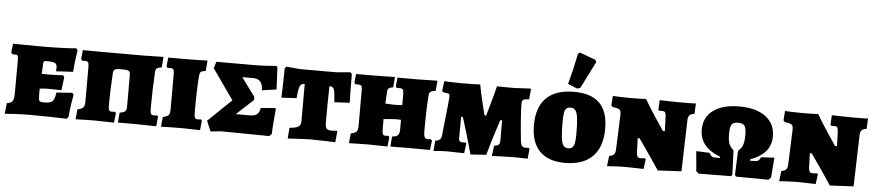

<svg xmlns="http://www.w3.org/2000/svg" viewBox="-45 -1096 6381 1400"><g transform="rotate(5 3145.5 -396.5)"><path d="M21 -70Q51 -74 62 -89Q73 -104 73 -139L74 -387Q74 -413 70 -421Q66 -429 53 -429L32 -428L21 -440L29 -506Q50 -506 108.5 -505Q167 -504 232 -504Q307 -504 381 -506.5Q455 -509 490 -513L502 -500Q499 -485 492.5 -435.5Q486 -386 483 -340L358 -333Q358 -336 359 -344Q360 -352 360 -361Q360 -385 345 -393Q330 -401 285 -401Q270 -401 265 -397Q260 -393 260 -382L256 -305H321Q346 -305 373 -306.5Q400 -308 411 -309L422 -296L410 -199Q400 -199 372 -200Q344 -201 313 -201Q296 -201 277 -199.5Q258 -198 251 -197Q250 -186 250.5 -170Q251 -154 251 -146Q251 -116 257 -107.5Q263 -99 287 -99Q320 -99 336.5 -105Q353 -111 361.5 -127.5Q370 -144 375 -179L490 -187L501 -174Q498 -160 490.5 -111.5Q483 -63 478 -8L464 5Q441 4 360.5 2Q280 0 196 0Q140 0 84.5 3.5Q29 7 13 8Z M538 -70Q571 -77 581 -89Q591 -101 591 -133V-388Q591 -411 585 -419Q579 -427 562 -427Q558 -427 551 -426.5Q544 -426 541 -427L533 -439L540 -504Q586 -503 677 -503H983L1130 -506L1124 -429Q1096 -424 1087.5 -417Q1079 -410 1078 -389Q1070 -258 1070 -128Q1070 -96 1075 -85.5Q1080 -75 1096 -75Q1111 -75 1121 -77L1128 -68L1121 3L979 0H840L847 -73Q870 -77 880 -82Q890 -87 893.5 -97.5Q897 -108 897 -130V-350Q897 -374 887.5 -381.5Q878 -389 849 -389H820Q793 -389 783 -381.5Q773 -374 772 -351Q764 -223 764 -128Q764 -95 768.5 -85Q773 -75 789 -75Q807 -75 812 -77L820 -68L812 3L673 0Q621 0 531 3Z M1163 -69Q1196 -76 1205.5 -87.5Q1215 -99 1215 -132V-390Q1215 -414 1209 -421.5Q1203 -429 1186 -429H1166L1158 -441L1165 -504H1303Q1341 -504 1387.5 -505.5Q1434 -507 1452 -507L1446 -431Q1418 -427 1410 -420Q1402 -413 1400 -391Q1392 -287 1392 -127Q1392 -95 1397 -84.5Q1402 -74 1418 -74Q1429 -74 1435 -75Q1441 -76 1442 -76L1449 -67L1442 3Q1425 3 1380.5 1.5Q1336 0 1299 0Q1254 0 1212.5 1Q1171 2 1156 3Z M1487 -70 1658 -234 1502 -456 1517 -504H1804Q1865 -504 1955 -512L1964 -504L1972 -341L1866 -326Q1865 -370 1847.5 -389.5Q1830 -409 1793 -409H1715L1815 -273V-250L1691 -136H1796Q1830 -136 1847 -150.5Q1864 -165 1869 -197L1974 -205L1979 -199Q1966 -63 1966 -16L1948 2L1596 -2L1519 6Z M2090 -71Q2140 -75 2156.5 -87Q2173 -99 2173 -131V-399Q2154 -399 2145 -389.5Q2136 -380 2131.5 -358.5Q2127 -337 2123 -291L2012 -285Q2013 -306 2015 -367Q2017 -428 2018 -501L2029 -513L2132 -504H2393L2497 -513L2509 -501Q2509 -428 2510 -369Q2511 -310 2512 -291L2400 -285Q2396 -338 2392.5 -360Q2389 -382 2380.5 -390.5Q2372 -399 2354 -399Q2351 -279 2351 -131Q2351 -101 2360.5 -89Q2370 -77 2394 -77Q2408 -77 2419.5 -78Q2431 -79 2435 -80L2440 -75L2432 5Q2412 4 2358.5 2Q2305 0 2258 0Q2224 0 2163.5 3.5Q2103 7 2084 8Z M2539 -69Q2571 -75 2581 -87Q2591 -99 2591 -132V-390Q2591 -414 2585 -421.5Q2579 -429 2562 -429H2541L2533 -441L2540 -504H2649Q2698 -504 2751 -505.5Q2804 -507 2824 -507L2818 -431Q2793 -427 2785 -420Q2777 -413 2776 -396L2771 -308L2832 -305Q2871 -305 2895 -307V-390Q2895 -413 2889 -421Q2883 -429 2866 -429H2844L2836 -441L2843 -504H2983Q3022 -504 3069 -505.5Q3116 -507 3135 -507L3129 -433Q3099 -428 3090 -420.5Q3081 -413 3080 -391Q3072 -306 3072 -127Q3072 -99 3079.5 -87.5Q3087 -76 3104 -76Q3112 -76 3117.5 -77Q3123 -78 3125 -78L3133 -68L3125 1L2978 0L2835 1L2841 -73Q2870 -74 2882.5 -87Q2895 -100 2895 -128V-200L2856 -201Q2835 -200 2807 -197.5Q2779 -195 2768 -194V-127Q2768 -95 2773 -84.5Q2778 -74 2794 -74Q2803 -74 2808 -75Q2813 -76 2814 -76L2821 -67L2814 3Q2797 3 2752.5 1.5Q2708 0 2671 0Q2631 0 2571 2L2532 3Z M3847 -70 3840 2 3747 0Q3717 0 3651.5 2Q3586 4 3578 6L3588 -71Q3611 -73 3620.5 -81.5Q3630 -90 3630 -109V-260H3618Q3622 -276 3609 -237Q3596 -198 3576 -134Q3556 -70 3537 0L3422 8Q3401 -68 3381.5 -133.5Q3362 -199 3349.5 -238Q3337 -277 3342 -260H3330L3329 -101Q3329 -75 3357 -75L3377 -76L3385 -70L3375 3Q3359 3 3320.5 1.5Q3282 0 3251 0Q3228 0 3195 2Q3162 4 3151 6L3157 -70Q3181 -72 3192 -83.5Q3203 -95 3204 -120L3208 -160Q3232 -376 3232 -394Q3232 -410 3230 -415Q3228 -420 3220.5 -421.5Q3213 -423 3183 -427L3176 -434L3185 -508Q3200 -507 3238 -505.5Q3276 -504 3311 -504Q3353 -504 3393 -505Q3433 -506 3448 -507Q3459 -448 3476 -377Q3493 -306 3499 -285H3511Q3517 -306 3537 -376Q3557 -446 3571 -504L3671 -503Q3715 -503 3737 -505L3814 -509L3820 -506L3813 -430Q3779 -429 3769.5 -422Q3760 -415 3760 -391Q3760 -353 3766 -273Q3772 -193 3778 -142Q3780 -105 3788.5 -90.5Q3797 -76 3816 -76Q3825 -76 3832 -76.5Q3839 -77 3841 -77ZM3204 -120Z M3864 -245Q3864 -378 3932.5 -445.5Q4001 -513 4135 -513Q4261 -513 4322.5 -451.5Q4384 -390 4384 -264Q4384 -131 4314.5 -61Q4245 9 4113 9Q3991 9 3927.5 -55.5Q3864 -120 3864 -245ZM4178 -212Q4178 -286 4173 -325Q4168 -364 4155.5 -380Q4143 -396 4119 -396Q4099 -396 4088.5 -386Q4078 -376 4074 -352.5Q4070 -329 4070 -285Q4070 -211 4075 -171.5Q4080 -132 4092 -115.5Q4104 -99 4128 -99Q4157 -99 4167.5 -123Q4178 -147 4178 -212ZM4086 -567Q4118 -686 4139 -793L4153 -802L4269 -759L4277 -744L4177 -545L4154 -539Z M4815 -396Q4813 -416 4808 -423Q4803 -430 4788 -430H4763L4758 -439L4762 -507Q4778 -507 4821 -505.5Q4864 -504 4907 -504Q5027 -504 5027 -506L5023 -430Q4997 -426 4987 -415.5Q4977 -405 4976 -381L4965 -4L4792 5Q4740 -74 4696 -137Q4652 -200 4640 -217H4626L4630 -114Q4631 -90 4637.5 -81.5Q4644 -73 4663 -73Q4671 -73 4678.5 -74Q4686 -75 4689 -76L4698 -69L4688 3Q4672 3 4631.5 1.5Q4591 0 4555 0Q4518 0 4475.5 2.5Q4433 5 4421 6L4430 -70Q4454 -73 4464.5 -84.5Q4475 -96 4476 -119L4486 -378Q4486 -397 4481.5 -406Q4477 -415 4464.5 -419.5Q4452 -424 4425 -427L4414 -439L4419 -508Q4430 -507 4469 -505.5Q4508 -504 4549 -504Q4586 -504 4618.5 -505Q4651 -506 4662 -507Q4703 -437 4747.5 -370.5Q4792 -304 4805 -285H4819Z M5072 -16Q5069 -72 5063 -121L5060 -160L5157 -156Q5170 -134 5178.5 -129.5Q5187 -125 5213 -125H5237V-134Q5086 -190 5086 -320Q5086 -411 5155 -461.5Q5224 -512 5345 -512Q5468 -512 5537.5 -460Q5607 -408 5607 -316Q5607 -251 5569.5 -206.5Q5532 -162 5456 -134V-125H5479Q5505 -125 5514.5 -130Q5524 -135 5535 -157L5632 -162L5627 -105Q5624 -73 5620 -16L5602 2L5366 0L5356 -11L5363 -189Q5388 -210 5397 -236Q5406 -262 5406 -310Q5406 -359 5393.5 -376Q5381 -393 5346 -393Q5312 -393 5299.5 -375.5Q5287 -358 5287 -308Q5287 -260 5295.5 -236.5Q5304 -213 5330 -189L5337 -11L5328 0L5091 2Z M6075 -396Q6073 -416 6068 -423Q6063 -430 6048 -430H6023L6018 -439L6022 -507Q6038 -507 6081 -505.5Q6124 -504 6167 -504Q6287 -504 6287 -506L6283 -430Q6257 -426 6247 -415.5Q6237 -405 6236 -381L6225 -4L6052 5Q6000 -74 5956 -137Q5912 -200 5900 -217H5886L5890 -114Q5891 -90 5897.5 -81.5Q5904 -73 5923 -73Q5931 -73 5938.5 -74Q5946 -75 5949 -76L5958 -69L5948 3Q5932 3 5891.5 1.5Q5851 0 5815 0Q5778 0 5735.5 2.5Q5693 5 5681 6L5690 -70Q5714 -73 5724.5 -84.5Q5735 -96 5736 -119L5746 -378Q5746 -397 5741.5 -406Q5737 -415 5724.5 -419.5Q5712 -424 5685 -427L5674 -439L5679 -508Q5690 -507 5729 -505.5Q5768 -504 5809 -504Q5846 -504 5878.5 -505Q5911 -506 5922 -507Q5963 -437 6007.5 -370.5Q6052 -304 6065 -285H6079Z"/></g></svg>

Font: Alegreya SC Black
Style: Regular
Weight: 900
Designer: Juan Pablo del Peral
Foundry: Huerta Tipografica
Version: Version 2.007; ttfautohint (v1.6)